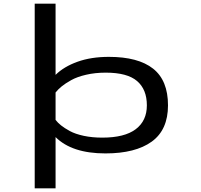

<svg xmlns="http://www.w3.org/2000/svg" viewBox="-20 -820 1090 1040"><path d="M168 200V-800H281V-414.5Q326 -459 399.8 -485.5Q473.5 -512 569.5 -512Q728.5 -512 809.2 -448.2Q890 -384.5 890 -249.5Q890 -116.5 801.8 -52.8Q713.5 11 551 11Q369.5 11 281 -77.5V200ZM552.5 -426.5Q495.5 -426.5 446.8 -415.2Q398 -404 365.8 -386Q333.5 -368 313.8 -351.8Q294 -335.5 281 -319V-170.5Q293 -155 310.8 -140.8Q328.5 -126.5 358.2 -110.2Q388 -94 433.8 -84.2Q479.5 -74.5 534 -74.5Q654.5 -74.5 715 -120Q775.5 -165.5 775.5 -249.5Q775.5 -335.5 722.5 -381Q669.5 -426.5 552.5 -426.5Z"/></svg>

Font: League Mono Extended
Style: Regular
Weight: 400
Width: 9
Designer: Tyler Finck
Foundry: The League of Moveable Type / Tyler Finck
Version: Version 2.210